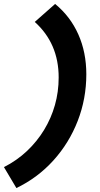

<svg xmlns="http://www.w3.org/2000/svg" viewBox="-64 -732 505 972"><path d="M215 -712Q292 -649 332.5 -558Q373 -467 373 -356Q373 -232 329.5 -120Q286 -8 206.5 80Q127 168 19 220L-44 114Q21 81 72 33Q123 -15 159 -74Q195 -133 214 -200Q233 -267 233 -340Q233 -512 112 -621Z"/></svg>

Font: Red Hat Text
Style: Italic
Weight: 300
Italic angle: -12°
Designer: Pentagram, MCKL
Foundry: Pentagram, MCKL
Version: Version 1.023